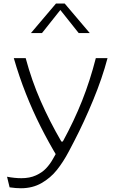

<svg xmlns="http://www.w3.org/2000/svg" viewBox="-20 -818 660 1050"><path d="M315.5 -44H323.5Q385.5 -157.5 429 -267.2Q472.5 -377 504 -500H568Q539.5 -391.5 489.5 -270.5Q439.5 -149.5 386 -46.5L357 9Q326.5 67 291.5 111Q256.5 155 207.2 183.2Q158 211.5 94.5 211.5Q66.5 211.5 32.5 206.5L18.5 148.5Q60 156.5 97 156.5Q142.5 156.5 176.2 141.2Q210 126 231.5 103.2Q253 80.5 268.5 53L295 6L305 23L296.5 45Q245 -40.5 201.8 -126.5Q158.5 -212.5 121.5 -306Q84.5 -399.5 55.5 -500H120.5Q153.5 -377 202.5 -265.5Q251.5 -154 315.5 -44ZM286 -798.5H334L471 -637H410.5L296 -781H324L209.5 -637H149Z"/></svg>

Font: Monaspace Argon Var ExtraLight
Style: Regular
Weight: 200
Designer: Riley Cran and the Lettermatic Team
Version: Version 1.200 (Monaspace Argon Var)